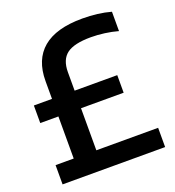

<svg xmlns="http://www.w3.org/2000/svg" viewBox="-135 -857 881 965"><g transform="rotate(-20 305.0 -375.0)"><path d="M35 0V-103H132V-328H35V-422H132V-517Q132 -631.5 202.2 -690.5Q272.5 -749.5 412.5 -749.5Q497 -749.5 565 -730.5V-627Q531 -636.5 493.5 -641.5Q456 -646.5 421 -646.5Q331 -646.5 292 -617Q253 -587.5 253 -521V-422H481V-328H253V-103H583.5V0Z"/></g></svg>

Font: Encode Sans Semi Condensed SemiBold
Style: Regular
Weight: 600
Width: 4
Designer: Multiple Designers
Foundry: Impallari Type
Version: Version 3.000; ttfautohint (v1.8.3) -l 8 -r 50 -G 200 -x 14 